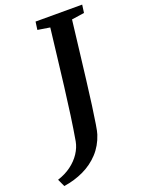

<svg xmlns="http://www.w3.org/2000/svg" viewBox="-258 -819 793 1064"><g transform="rotate(-20 139.0 -287.5)"><path d="M-70 168 -90.5 123.5Q-45 109 -10.5 83.5Q24 58 45.8 25Q67.5 -8 74 -43Q85.5 -109 96.5 -187.5Q107.5 -266 117.8 -350.2Q128 -434.5 138 -519.5Q148 -604.5 157.5 -684.5L85.5 -696L92 -743H367L360.5 -696L286 -685Q275.5 -596 265 -508.5Q254.5 -421 245 -342.2Q235.5 -263.5 226.8 -199.8Q218 -136 211.2 -93.8Q204.5 -51.5 199.5 -37.5Q180 22.5 140.5 65Q101 107.5 47.2 133Q-6.5 158.5 -70 168Z"/></g></svg>

Font: Merriweather 20pt SemiBold
Style: Italic
Weight: 600
Italic angle: -7.8°
Version: Version 2.101